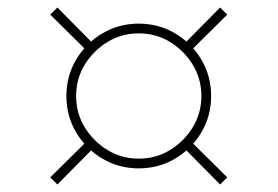

<svg xmlns="http://www.w3.org/2000/svg" viewBox="-20 -616 740 512"><path d="M350 -167Q297 -167 253 -193Q209 -219 183 -263Q157 -307 157 -360Q157 -413 183 -457Q209 -501 253 -527Q297 -553 350 -553Q403 -553 447 -527Q491 -501 517 -457Q543 -413 543 -360Q543 -307 517 -263Q491 -219 447 -193Q403 -167 350 -167ZM350 -193Q396 -193 433.5 -216Q471 -239 494 -276.5Q517 -314 517 -360Q517 -406 494 -443.5Q471 -481 433.5 -504Q396 -527 350 -527Q304 -527 266.5 -504Q229 -481 206 -443.5Q183 -406 183 -360Q183 -314 206 -276.5Q229 -239 266.5 -216Q304 -193 350 -193ZM114 -577 133 -596 224 -504 206 -486ZM476 -216 494 -234 586 -143 567 -124ZM567 -596 586 -577 494 -486 476 -504ZM206 -234 224 -216 133 -124 114 -143Z"/></svg>

Font: Murecho Thin ExtraLight
Style: Regular
Weight: 250
Version: Version 1.010